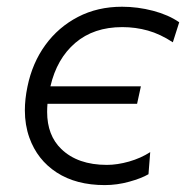

<svg xmlns="http://www.w3.org/2000/svg" viewBox="-20 -526 544 556"><path d="M283.5 10Q200.5 10 144.2 -26.5Q88 -63 65 -127.5Q52 -164 52 -206.5Q52 -239 59.5 -275Q73.5 -343.5 111.2 -395.5Q149 -447.5 205.8 -477Q262.5 -506.5 333.5 -506.5Q378.5 -506.5 423.2 -494.8Q468 -483 499 -461.5L480.5 -403.5Q444 -427.5 408.2 -437.5Q372.5 -447.5 334 -447.5Q251.5 -447.5 198 -401.8Q144.5 -356 126 -276H388L377 -225.5H117.5Q116.5 -213.5 116.5 -202Q116.5 -134 157.5 -94.5Q205 -48.5 289.5 -48.5Q319.5 -48.5 353.8 -58.2Q388 -68 415 -85.5L410 -21.5Q389.5 -9.5 354.2 0.2Q319 10 283.5 10Z"/></svg>

Font: Heraclito Light
Style: Italic
Weight: 300
Italic angle: -12°
Designer: Kostas Bartsokas (font) & Cristiano Sobral (main changes)
Foundry: Kostas Bartsokas (font) & Cristiano Sobral (main changes)
Version: Version 1.00;July 8, 2020;FontCreator 13.0.0.2655 64-bit